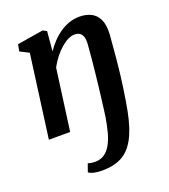

<svg xmlns="http://www.w3.org/2000/svg" viewBox="-147 -670 907 1030"><g transform="rotate(-20 306.5 -155.0)"><path d="M260 253.5Q235 253.5 213.5 248.8Q192 244 183 235.5L199.5 189.5Q206.5 193 219.2 194.8Q232 196.5 238.5 196.5Q270.5 196.5 292.8 181.2Q315 166 330.5 138.5Q346 111 356 73.5Q366 36 373.5 -9Q376 -27.5 379.5 -53.8Q383 -80 387 -112.5Q391 -145 395.2 -181.5Q399.5 -218 403.5 -256.2Q407.5 -294.5 411.2 -333Q415 -371.5 417.5 -407.5Q419.5 -433.5 414.8 -450.2Q410 -467 398.5 -475.2Q387 -483.5 367.5 -483.5Q351 -483.5 331.5 -474.2Q312 -465 291.8 -447.8Q271.5 -430.5 252 -406.2Q232.5 -382 215.5 -351L168 0H46.5L110 -473.5L59 -499.5L66.5 -538L215.5 -562.5L237 -551L227 -438.5Q243.5 -463 264.5 -485.8Q285.5 -508.5 310.8 -526.2Q336 -544 364.8 -554.2Q393.5 -564.5 425.5 -564.5Q461.5 -564.5 490 -551Q518.5 -537.5 534 -506Q549.5 -474.5 546.5 -419.5Q543.5 -381.5 540.2 -343.5Q537 -305.5 533.5 -268Q530 -230.5 525.5 -194.5Q521 -158.5 516.2 -124.2Q511.5 -90 506.2 -58.5Q501 -27 495.5 1.5Q477 96 446.5 151.2Q416 206.5 370.5 230Q325 253.5 260 253.5Z"/></g></svg>

Font: Merriweather 24pt SemiBold
Style: Italic
Weight: 600
Italic angle: -7.8°
Version: Version 2.101